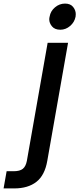

<svg xmlns="http://www.w3.org/2000/svg" viewBox="-94 -790 443 1072"><path d="M243 -624Q212 -624 196.5 -642.5Q181 -661 181 -682Q181 -689 183 -697Q188 -728 213 -749Q238 -770 269 -770Q299 -770 314 -751.5Q329 -733 329 -711Q329 -704 328 -697Q322 -666 297.5 -645Q273 -624 243 -624ZM170 108Q156 189 109 225.5Q62 262 -15 262H-74L-57 166H-18Q17 166 33.5 152.5Q50 139 56 108L172 -551H286Z"/></svg>

Font: Fz Poppins Med
Style: Italic
Weight: 500
Italic angle: -10°
Designer: Ninad Kale (Devanagari), Jonny Pinhorn (Latin)
Foundry: Indian Type Foundry
Version: Vit hóa bi Vntype.Com & FontZin.Com